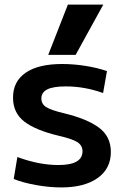

<svg xmlns="http://www.w3.org/2000/svg" viewBox="-20 -810 542 840"><path d="M40 -27 56 -123Q151 -88 235 -88Q341 -88 341 -148Q341 -173 319.5 -187.5Q298 -202 237 -216Q136 -240 86.5 -278Q37 -316 37 -383Q37 -454 92.5 -492Q148 -530 252 -530Q301 -530 352.5 -522Q404 -514 448 -499L431 -403Q350 -432 268 -432Q213 -432 187 -419Q161 -406 161 -379Q161 -355 182 -341.5Q203 -328 262 -314Q361 -290 413 -251.5Q465 -213 465 -145Q465 -72 407 -31Q349 10 248 10Q195 10 137 -0.5Q79 -11 40 -27ZM191 -570 277 -790H432L311 -570Z"/></svg>

Font: Enso SemiBold
Style: Regular
Weight: 600
Designer: Coji Morishita
Foundry: UNDERFOREST DESIGN
Version: Version 1.000